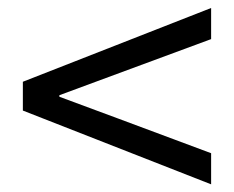

<svg xmlns="http://www.w3.org/2000/svg" viewBox="-20 -615 595 488"><path d="M516.6 -146.5 38.1 -334V-407.2L516.6 -594.7V-515.6Q240.2 -413.1 130.9 -373V-369.1Q242.2 -328.1 516.6 -225.6Z"/></svg>

Font: Bpmf Zihi Sans Regular
Style: Regular
Weight: 400
Foundry: But Ko
Version: Version 1.320